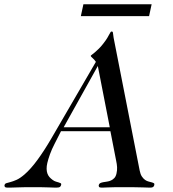

<svg xmlns="http://www.w3.org/2000/svg" viewBox="-106 -856 793 878"><path d="M341.3 -554.2 185.1 -273.9H396ZM172.9 -255.9 143.6 -198.2Q130.9 -173.8 122.6 -150.9Q114.3 -127.9 110.4 -110.8Q106.9 -95.7 107.2 -84Q107.4 -72.3 110.6 -63Q113.8 -53.7 119.9 -46.6Q126 -39.6 134.8 -33.2Q142.1 -27.8 149.4 -25.6Q156.7 -23.4 162.6 -21.7Q168.5 -20 171.6 -18.1Q174.8 -16.1 173.8 -11.2Q172.4 -4.4 168 -1.2Q163.6 2 151.4 2Q146.5 2 138.4 1.7Q130.4 1.5 117.7 1Q105 0.5 86.7 0.2Q68.4 0 43 0Q19.5 0 2.7 0.2Q-14.2 0.5 -26.9 1Q-39.6 1.5 -50.3 1.7Q-61 2 -72.8 2Q-80.6 2 -83.5 -1.5Q-86.4 -4.9 -85.4 -8.8Q-84 -16.1 -77.1 -18.3Q-70.3 -20.5 -58.6 -23.4Q-46.9 -26.4 -30.8 -33.4Q-14.6 -40.5 5.9 -58.1Q34.7 -83 65.4 -125Q96.2 -167 128.4 -222.2L332.5 -573.2Q324.7 -584.5 316.7 -591.1Q308.6 -597.7 309.1 -601.1Q309.1 -602.1 314.5 -606Q319.8 -609.9 327.9 -616.7Q335.9 -623.5 345.9 -633.3Q356 -643.1 365.7 -655.8Q378.4 -671.9 384.8 -682.9Q391.1 -693.8 394.5 -700.2Q397.9 -706.5 399.7 -709.2Q401.4 -711.9 404.8 -711.9Q410.2 -711.9 410.6 -705.1Q411.1 -698.2 413.6 -683.1L532.7 -76.2Q536.1 -58.6 543 -48.6Q549.8 -38.6 557.6 -33.2Q565.4 -27.8 573.5 -25.9Q581.5 -23.9 587.6 -22.2Q593.8 -20.5 597.4 -18.3Q601.1 -16.1 599.6 -9.8Q598.1 -3.9 594.2 -1Q590.3 2 581.1 2Q577.1 2 569.3 1.7Q561.5 1.5 547.1 1Q532.7 0.5 510.3 0.2Q487.8 0 454.6 0Q431.2 0 415 0.2Q398.9 0.5 387.7 1Q376.5 1.5 369.6 1.7Q362.8 2 358.4 2Q349.1 2 346.9 -1.7Q344.7 -5.4 345.7 -9.8Q347.2 -16.1 352.8 -18.8Q358.4 -21.5 366.5 -22.9Q374.5 -24.4 383.8 -25.6Q393.1 -26.9 401.6 -30.8Q410.2 -34.7 417 -42Q423.8 -49.3 426.8 -63Q430.2 -78.1 429.4 -91.6Q428.7 -105 424.8 -123L398.9 -255.9ZM575.7 -782.2H263.7L275.4 -836.4H587.4Z"/></svg>

Font: XB Zar
Style: Italic
Weight: 400
Italic angle: -12°
Designer: Behnam
Foundry: Irmug
Version: Version 8.005 2009